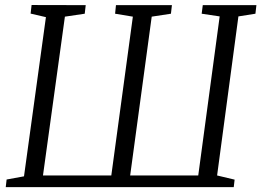

<svg xmlns="http://www.w3.org/2000/svg" viewBox="-20 -764 1067 784"><path d="M3.5 0 7 -31 78 -44 167.5 -694 105 -708.5 109 -743.5 330 -743 326 -708 245 -696 155.5 -47.5H434.5L522.5 -696L450 -708L453.5 -743H682L678 -708L599.5 -696L511.5 -47.5H789.5L877 -697L803.5 -708L808 -743H1027L1023 -708L953.5 -697L866.5 -47.5L938 -30.5L934.5 0Z"/></svg>

Font: Merriweather 48pt Light
Style: Italic
Weight: 300
Italic angle: -7.8°
Version: Version 2.101